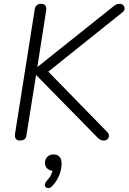

<svg xmlns="http://www.w3.org/2000/svg" viewBox="-20 -731 674 1007"><path d="M85 6Q70 6 63 -3Q56 -12 59 -30L162 -681Q165 -697 173 -704Q181 -711 196 -711Q211 -711 218 -702Q225 -693 222 -675L176 -381H178L574 -697Q584 -705 590.5 -708Q597 -711 607 -711Q619 -711 626.5 -703.5Q634 -696 633.5 -686Q633 -676 623 -667L212 -338L215 -374L543 -38Q552 -29 551.5 -18.5Q551 -8 544 -1Q537 6 523 6Q513 6 505.5 1.5Q498 -3 489 -12L171 -336H169L119 -24Q118 -9 109.5 -1.5Q101 6 85 6ZM252 247Q243 255 234.5 255.5Q226 256 220.5 251Q215 246 215.5 237Q216 228 224 219Q240 202 247.5 186.5Q255 171 258 153L262 165Q241 165 228.5 153.5Q216 142 216 124Q216 103 228.5 91Q241 79 261 79Q281 79 292 91Q303 103 303 127Q303 149 296.5 171Q290 193 278.5 212.5Q267 232 252 247Z"/></svg>

Font: Nunito ExtraLight Light
Style: Italic
Weight: 300
Italic angle: -9°
Version: Version 3.602